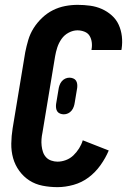

<svg xmlns="http://www.w3.org/2000/svg" viewBox="-20 -763 540 791"><path d="M217 8Q185 8 155 2Q125 -4 101 -19.5Q77 -35 59.5 -59Q42 -83 34 -111.5Q26 -140 26.5 -171.5Q27 -203 32 -234L84 -548Q89 -573 96.5 -598.5Q104 -624 118.5 -647Q133 -670 153.5 -689.5Q174 -709 198 -721Q222 -733 248 -738Q274 -743 300 -743Q326 -743 351.5 -739.5Q377 -736 399.5 -726Q422 -716 440.5 -699.5Q459 -683 469 -661Q479 -639 482 -613.5Q485 -588 481 -562L480 -557H357V-559Q360 -574 358 -589Q356 -604 349 -615.5Q342 -627 328 -632.5Q314 -638 299 -638Q281 -638 263 -628.5Q245 -619 233.5 -602.5Q222 -586 216 -567.5Q210 -549 207 -531L155 -217Q152 -203 151 -189.5Q150 -176 151.5 -162.5Q153 -149 157 -137Q161 -125 169.5 -115.5Q178 -106 191 -101.5Q204 -97 217 -97Q234 -97 251.5 -103.5Q269 -110 282.5 -123Q296 -136 306 -152Q316 -168 321 -185L428 -143Q415 -112 394 -82.5Q373 -53 345 -32Q317 -11 283 -1.5Q249 8 217 8ZM243 -292Q235 -292 227.5 -295Q220 -298 216 -304Q212 -310 211 -318Q210 -326 211 -334L221 -394Q222 -402 225 -411Q228 -420 234 -427.5Q240 -435 248.5 -439Q257 -443 266 -443Q274 -443 281.5 -440Q289 -437 293 -431Q297 -425 298 -417Q299 -409 298 -401L288 -341Q287 -333 284 -324Q281 -315 275 -307.5Q269 -300 260.5 -296Q252 -292 243 -292Z"/></svg>

Font: Iosevka SS18 Extrabold
Style: Italic
Weight: 800
Italic angle: -9°
Monospace: yes
Designer: Belleve Invis
Foundry: Belleve Invis
Version: Version 25.1.1; ttfautohint (v1.8.4)